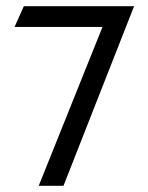

<svg xmlns="http://www.w3.org/2000/svg" viewBox="-20 -600 479 620"><path d="M27 -513H311L105 0H185L413 -580H57Z"/></svg>

Font: Charger Sport
Style: Regular
Weight: 400
Designer: Jasper
Foundry: Cannot Into Space Fonts
Version: Version 1.1